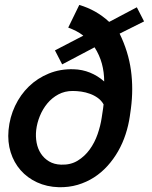

<svg xmlns="http://www.w3.org/2000/svg" viewBox="-20 -760 627 790"><path d="M472.2 -621.6Q508.3 -547.4 518.8 -470.9Q529.3 -394.5 518.6 -313L514.2 -281.7Q508.8 -244.1 496.8 -207.5Q484.9 -170.9 466.1 -137.9Q447.3 -105 422.4 -77.4Q397.5 -49.8 366.7 -30Q335.9 -10.3 299.6 0.5Q263.2 11.2 221.7 10.3Q172.4 8.8 132.3 -9.8Q92.3 -28.3 64.7 -59.8Q37.1 -91.3 23.9 -133.5Q10.7 -175.8 15.1 -224.6Q20 -277.8 42 -324.2Q64 -370.6 99.1 -404.5Q134.3 -438.5 180.9 -457.5Q227.5 -476.6 282.7 -475.1Q318.4 -474.1 350.3 -461.2Q382.3 -448.2 408.7 -424.8Q408.7 -462.9 399.2 -498Q389.6 -533.2 369.1 -565.4L235.8 -495.1L206.1 -552.7L322.8 -613.3Q308.6 -624.5 293.2 -632.3Q277.8 -640.1 260.7 -646.5L306.2 -739.7Q340.8 -729.5 371.6 -712.2Q402.3 -694.8 429.2 -669.9L543 -730L572.8 -671.9ZM406.2 -330.6Q397 -346.7 382.3 -357.2Q367.7 -367.7 350.3 -374Q333 -380.4 314.5 -383.1Q295.9 -385.7 278.8 -385.7Q246.6 -385.7 220.2 -371.6Q193.8 -357.4 174.8 -334.5Q155.8 -311.5 144 -282.7Q132.3 -253.9 128.9 -224.6Q126 -198.2 130.6 -173.1Q135.3 -147.9 148.2 -128.2Q161.1 -108.4 181.9 -95.9Q202.6 -83.5 231.4 -82.5Q270.5 -81.1 299.6 -98.9Q328.6 -116.7 349.1 -145Q369.6 -173.3 381.6 -208Q393.6 -242.7 398.4 -275.4L404.3 -314.5Z"/></svg>

Font: Roboto Mono Medium
Style: Italic
Weight: 500
Designer: Google
Version: Version 2.000985; 2015; ttfautohint (v1.3)